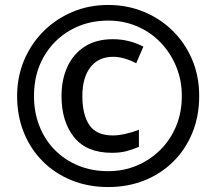

<svg xmlns="http://www.w3.org/2000/svg" viewBox="-20 -744 872 774"><path d="M431 -128Q329 -128 278.5 -191Q228 -254 228 -357Q228 -424 252 -475.5Q276 -527 322 -556.5Q368 -586 435 -586Q500 -586 558 -556L529 -489Q479 -515 436 -515Q377 -515 344.5 -473Q312 -431 312 -357Q312 -281 340.5 -239.5Q369 -198 435 -198Q458 -198 486.5 -204.5Q515 -211 540 -221V-152Q516 -142 491 -135Q466 -128 431 -128ZM416 10Q336 10 269 -17Q202 -44 152.5 -93.5Q103 -143 76 -210Q49 -277 49 -357Q49 -433 76.5 -499.5Q104 -566 154 -616.5Q204 -667 271 -695.5Q338 -724 416 -724Q492 -724 558.5 -697Q625 -670 675.5 -620.5Q726 -571 754.5 -504Q783 -437 783 -357Q783 -277 756 -210Q729 -143 679.5 -93.5Q630 -44 563 -17Q496 10 416 10ZM416 -54Q478 -54 531.5 -76.5Q585 -99 626 -139.5Q667 -180 690 -235.5Q713 -291 713 -357Q713 -420 690.5 -475Q668 -530 628 -572Q588 -614 533.5 -637.5Q479 -661 416 -661Q331 -661 263 -622Q195 -583 156 -514.5Q117 -446 117 -357Q117 -291 139 -235.5Q161 -180 201 -139.5Q241 -99 295.5 -76.5Q350 -54 416 -54Z"/></svg>

Font: Noto Sans Adlam
Style: Regular
Weight: 400
Designer: Mark Jamra, Neil Patel
Foundry: JamraPatel LLC
Version: Version 3.001